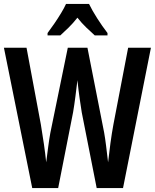

<svg xmlns="http://www.w3.org/2000/svg" viewBox="-26 -957 788 977"><path d="M742 -714 600 0H466L390 -385Q386 -410 379.5 -454.5Q373 -499 368 -549Q364 -515 358 -468Q352 -421 346 -386L270 0H138L-6 -714H109L182 -323Q190 -276 197.5 -223.5Q205 -171 209 -131Q214 -170 219.5 -211.5Q225 -253 230 -280L319 -714H419L504 -282Q509 -254 514 -214Q519 -174 524 -131Q529 -177 536 -228.5Q543 -280 551 -323L626 -714ZM427 -937Q443 -904 468.5 -864Q494 -824 521 -789V-777H456Q437 -794 413 -817Q389 -840 368 -867Q346 -839 322 -815.5Q298 -792 281 -777H216V-789Q232 -810 250.5 -837Q269 -864 285 -890.5Q301 -917 310 -937Z"/></svg>

Font: Noto Sans Tamil ExtraCondensed SemiBold
Style: Regular
Weight: 600
Width: 2
Designer: Jelle Bosma - Monotype Design Team
Foundry: Monotype Imaging Inc.
Version: Version 2.004; ttfautohint (v1.8.4.7-5d5b)